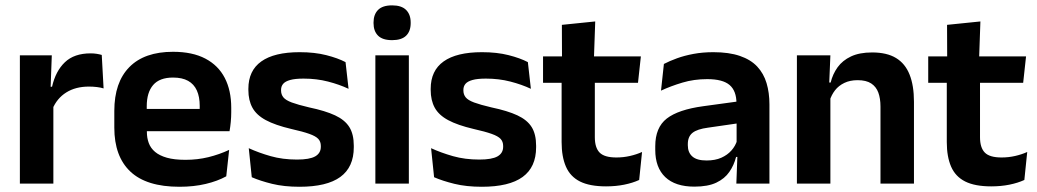

<svg xmlns="http://www.w3.org/2000/svg" viewBox="-20 -702 3964 734"><path d="M180.5 -285 148 -370.5H179Q192.5 -430 228 -464Q263.5 -498 326.5 -498Q339.5 -498 350 -496.2Q360.5 -494.5 369 -492L376 -364Q365 -367.5 350.5 -369.2Q336 -371 320 -371Q269 -371 233.2 -348.5Q197.5 -326 180.5 -285ZM184 0H56V-490.5H178L172.5 -340L184 -335.5Z M666 12Q540 12 478.5 -46Q417 -104 417 -214V-278Q417 -387 474.5 -445.5Q532 -504 641.5 -504Q715.5 -504 765 -478Q814.5 -452 839.2 -404.2Q864 -356.5 864 -290V-272.5Q864 -254.5 862.2 -235.8Q860.5 -217 857.5 -200.5H741.5Q743 -228 743.2 -252.8Q743.5 -277.5 743.5 -297.5Q743.5 -332 732.5 -356.2Q721.5 -380.5 699 -393Q676.5 -405.5 641.5 -405.5Q590 -405.5 565.5 -377Q541 -348.5 541 -296V-250.5L541.5 -236V-197.5Q541.5 -174.5 548.8 -155Q556 -135.5 573 -121.2Q590 -107 618.2 -99Q646.5 -91 689 -91Q735 -91 776.8 -101.2Q818.5 -111.5 856 -129L845 -28Q811.5 -9.5 766.2 1.2Q721 12 666 12ZM831.5 -200.5H485V-285.5H831.5Z M1125 12Q1066 12 1020.2 0.8Q974.5 -10.5 942.5 -24.5L931 -135.5Q969 -118 1014.8 -105Q1060.5 -92 1115.5 -92Q1163.5 -92 1185 -104.2Q1206.5 -116.5 1206.5 -141V-144Q1206.5 -160.5 1196.8 -171Q1187 -181.5 1162.5 -190.2Q1138 -199 1093.5 -209Q1032 -223.5 996.2 -242.8Q960.5 -262 945 -290.2Q929.5 -318.5 929.5 -358V-362.5Q929.5 -432 979 -467.2Q1028.5 -502.5 1125.5 -502.5Q1183 -502.5 1227.2 -491.2Q1271.5 -480 1301 -464.5L1312.5 -362.5Q1277.5 -379 1234 -390.2Q1190.5 -401.5 1140.5 -401.5Q1108 -401.5 1089.2 -396.2Q1070.5 -391 1062.5 -381.5Q1054.5 -372 1054.5 -358.5V-356Q1054.5 -341 1063.2 -330Q1072 -319 1095.5 -310.2Q1119 -301.5 1161.5 -291.5Q1223.5 -278.5 1261 -261Q1298.5 -243.5 1315.5 -216.2Q1332.5 -189 1332.5 -145V-139Q1332.5 -63 1281 -25.5Q1229.5 12 1125 12Z M1543 0H1415V-490.5H1543ZM1479 -548.5Q1442.5 -548.5 1425.2 -565.8Q1408 -583 1408 -613.5V-616Q1408 -646.5 1425.2 -664Q1442.5 -681.5 1479 -681.5Q1515 -681.5 1532.5 -664Q1550 -646.5 1550 -616V-613.5Q1550 -582.5 1532.5 -565.5Q1515 -548.5 1479 -548.5Z M1822 12Q1763 12 1717.2 0.8Q1671.5 -10.5 1639.5 -24.5L1628 -135.5Q1666 -118 1711.8 -105Q1757.5 -92 1812.5 -92Q1860.5 -92 1882 -104.2Q1903.5 -116.5 1903.5 -141V-144Q1903.5 -160.5 1893.8 -171Q1884 -181.5 1859.5 -190.2Q1835 -199 1790.5 -209Q1729 -223.5 1693.2 -242.8Q1657.5 -262 1642 -290.2Q1626.5 -318.5 1626.5 -358V-362.5Q1626.5 -432 1676 -467.2Q1725.5 -502.5 1822.5 -502.5Q1880 -502.5 1924.2 -491.2Q1968.5 -480 1998 -464.5L2009.5 -362.5Q1974.5 -379 1931 -390.2Q1887.5 -401.5 1837.5 -401.5Q1805 -401.5 1786.2 -396.2Q1767.5 -391 1759.5 -381.5Q1751.5 -372 1751.5 -358.5V-356Q1751.5 -341 1760.2 -330Q1769 -319 1792.5 -310.2Q1816 -301.5 1858.5 -291.5Q1920.5 -278.5 1958 -261Q1995.5 -243.5 2012.5 -216.2Q2029.5 -189 2029.5 -145V-139Q2029.5 -63 1978 -25.5Q1926.5 12 1822 12Z M2297 10.5Q2234.5 10.5 2197.2 -8.2Q2160 -27 2143.5 -65Q2127 -103 2127 -158.5V-444.5H2254V-177.5Q2254 -137.5 2272.2 -118.8Q2290.5 -100 2336.5 -100Q2363.5 -100 2388.5 -105.8Q2413.5 -111.5 2434.5 -121L2423.5 -14Q2398.5 -2.5 2366.2 4Q2334 10.5 2297 10.5ZM2419 -385.5H2056V-486.5H2430ZM2250.5 -477H2128.5L2128 -607L2255.5 -620Z M2921.5 0H2795L2799.5 -120L2796 -131V-284.5L2795.5 -306.5Q2795.5 -354.5 2769.2 -377Q2743 -399.5 2683.5 -399.5Q2633 -399.5 2588.8 -386.2Q2544.5 -373 2507 -355.5L2518 -457.5Q2540 -469 2568.2 -479.2Q2596.5 -489.5 2631.5 -496Q2666.5 -502.5 2707 -502.5Q2767 -502.5 2808.5 -488.2Q2850 -474 2874.8 -447.5Q2899.5 -421 2910.5 -384.2Q2921.5 -347.5 2921.5 -303ZM2634.5 11.5Q2561.5 11.5 2523.2 -25Q2485 -61.5 2485 -129V-143Q2485 -214.5 2529 -248.8Q2573 -283 2668.5 -296L2807.5 -315L2815 -232.5L2687 -214Q2645 -208.5 2627.2 -194Q2609.5 -179.5 2609.5 -151.5V-146.5Q2609.5 -119 2626.8 -103.8Q2644 -88.5 2681 -88.5Q2714 -88.5 2737.5 -99Q2761 -109.5 2776.2 -126.8Q2791.5 -144 2798 -165.5L2816 -102H2794Q2786 -70.5 2768.2 -44.8Q2750.5 -19 2718.5 -3.8Q2686.5 11.5 2634.5 11.5Z M3474 0H3346V-294.5Q3346 -325.5 3337.8 -348Q3329.5 -370.5 3310.5 -383Q3291.5 -395.5 3258.5 -395.5Q3229.5 -395.5 3207.8 -385Q3186 -374.5 3172.2 -356.8Q3158.5 -339 3151.5 -316.5L3131.5 -386.5H3155.5Q3163.5 -419 3182.2 -445Q3201 -471 3233.2 -486.2Q3265.5 -501.5 3314 -501.5Q3370.5 -501.5 3405.5 -480.2Q3440.5 -459 3457.2 -417Q3474 -375 3474 -313ZM3154.5 0H3026.5V-490.5H3154.5L3149.5 -371L3154.5 -360.5Z M3769.5 10.5Q3707 10.5 3669.8 -8.2Q3632.5 -27 3616 -65Q3599.5 -103 3599.5 -158.5V-444.5H3726.5V-177.5Q3726.5 -137.5 3744.8 -118.8Q3763 -100 3809 -100Q3836 -100 3861 -105.8Q3886 -111.5 3907 -121L3896 -14Q3871 -2.5 3838.8 4Q3806.5 10.5 3769.5 10.5ZM3891.5 -385.5H3528.5V-486.5H3902.5ZM3723 -477H3601L3600.5 -607L3728 -620Z"/></svg>

Font: Anek Kannada SemiBold
Style: Regular
Weight: 600
Version: Version 1.003